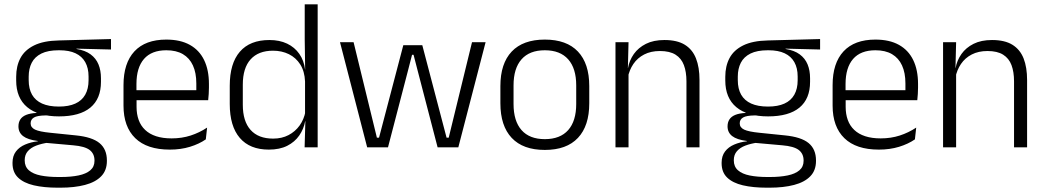

<svg xmlns="http://www.w3.org/2000/svg" viewBox="-20 -683 4846 890"><path d="M253.5 -143.5Q157.5 -143.5 106.2 -186.2Q55 -229 55 -310V-327Q55 -377 74.8 -414Q94.5 -451 138 -472.5Q181.5 -494 252 -495.5L494.5 -502V-453.5L334.5 -457.5V-456Q375 -449.5 400 -431Q425 -412.5 436.5 -384.5Q448 -356.5 448 -320.5V-303.5Q448 -225 398.8 -184.2Q349.5 -143.5 253.5 -143.5ZM250.5 137.5H261Q309 137.5 344 130.2Q379 123 398.5 106.5Q418 90 418 62.5V61Q418 29.5 395.5 12.2Q373 -5 319 -9.5L184 -21.5L205 -22Q172.5 -17.5 147.8 -8Q123 1.5 108.8 18Q94.5 34.5 94.5 59.5V60.5Q94.5 89.5 114 106.5Q133.5 123.5 168.5 130.5Q203.5 137.5 250.5 137.5ZM247 187Q183.5 187 136.5 176Q89.5 165 63.8 140.2Q38 115.5 38 73.5V71.5Q38 40 53.8 19.2Q69.5 -1.5 96.5 -13Q123.5 -24.5 155.5 -28L155 -29.5Q108.5 -35.5 87 -52.2Q65.5 -69 65.5 -97V-97.5Q65.5 -116 74.2 -129.5Q83 -143 101.5 -150.5Q120 -158 149.5 -159.5V-168.5L230 -147L192 -148Q152.5 -147.5 137.2 -138.2Q122 -129 122 -111.5V-111Q122 -92 142.5 -82.2Q163 -72.5 213.5 -67.5L331 -55.5Q407 -48 441.2 -19.8Q475.5 8.5 475.5 61V63Q475.5 107 449 134.2Q422.5 161.5 374 174.2Q325.5 187 260 187ZM253 -189Q298.5 -189 329 -202.8Q359.5 -216.5 375 -244Q390.5 -271.5 390.5 -311V-328.5Q390.5 -367.5 375.2 -394.8Q360 -422 330.2 -436Q300.5 -450 255.5 -450H252Q202.5 -450 171.8 -434.8Q141 -419.5 127 -392Q113 -364.5 113 -328V-311.5Q113 -271.5 128.5 -244.2Q144 -217 175 -203Q206 -189 253 -189Z M767 10.5Q661.5 10.5 607 -42.5Q552.5 -95.5 552.5 -193.5V-288.5Q552.5 -390.5 603.2 -445Q654 -499.5 751 -499.5Q816 -499.5 860 -475Q904 -450.5 926.2 -404.5Q948.5 -358.5 948.5 -294V-276.5Q948.5 -262 947.5 -247.5Q946.5 -233 945 -218.5H889Q890 -240.5 890 -260.2Q890 -280 890 -296.5Q890 -345.5 874.2 -379.8Q858.5 -414 827.8 -432Q797 -450 751 -450Q682.5 -450 647.5 -409.8Q612.5 -369.5 612.5 -293.5V-246L613 -238V-187.5Q613 -154 622.8 -127Q632.5 -100 652.8 -80.8Q673 -61.5 703.8 -51.5Q734.5 -41.5 775.5 -41.5Q823 -41.5 863.8 -54.8Q904.5 -68 940 -91.5L934 -37Q903 -15.5 860.5 -2.5Q818 10.5 767 10.5ZM584 -218.5V-265H931.5V-218.5Z M1226 10.5Q1138 10.5 1091.5 -43.8Q1045 -98 1045 -201V-285.5Q1045 -389 1091.8 -443.2Q1138.5 -497.5 1229 -497.5Q1275.5 -497.5 1310.8 -480.8Q1346 -464 1367.5 -433.2Q1389 -402.5 1394 -361H1414L1394 -305.5Q1392 -352.5 1372 -384Q1352 -415.5 1319.2 -431.8Q1286.5 -448 1245.5 -448Q1178 -448 1141.8 -408Q1105.5 -368 1105.5 -290.5V-197.5Q1105.5 -121 1141.5 -80.8Q1177.5 -40.5 1246 -40.5Q1286.5 -40.5 1317.5 -56.8Q1348.5 -73 1368.8 -101.2Q1389 -129.5 1396 -166L1412 -121H1394.5Q1388 -85 1367.2 -55Q1346.5 -25 1311.5 -7.2Q1276.5 10.5 1226 10.5ZM1392 0 1395.5 -122 1394 -142V-347.5L1394.5 -362L1392.5 -500.5V-663H1452.5V0Z M1682 0 1556 -487.5H1619L1727 -45H1737L1849.5 -473.5H1937.5L2050 -45H2060L2168 -487.5H2231L2104.5 0H2008.5L1915.5 -357.5L1897 -429H1890L1871.5 -357L1778.5 0Z M2505.5 12Q2404.5 12 2352 -43.8Q2299.5 -99.5 2299.5 -204.5V-284Q2299.5 -388.5 2352 -444Q2404.5 -499.5 2505.5 -499.5Q2606.5 -499.5 2659 -444Q2711.5 -388.5 2711.5 -284V-204.5Q2711.5 -99.5 2659 -43.8Q2606.5 12 2505.5 12ZM2505.5 -38Q2576.5 -38 2613.8 -80Q2651 -122 2651 -201V-287.5Q2651 -366 2613.8 -408Q2576.5 -450 2505.5 -450Q2434.5 -450 2397.5 -408Q2360.5 -366 2360.5 -287.5V-201Q2360.5 -122 2397.5 -80Q2434.5 -38 2505.5 -38Z M3162 0V-306Q3162 -349.5 3150.2 -381Q3138.5 -412.5 3111.5 -429.5Q3084.5 -446.5 3039 -446.5Q2997 -446.5 2966 -430.5Q2935 -414.5 2916 -386.5Q2897 -358.5 2890 -322.5L2877.5 -367.5H2891Q2897.5 -403.5 2918.2 -432.8Q2939 -462 2974.2 -479.8Q3009.5 -497.5 3060 -497.5Q3119 -497.5 3154.5 -475.5Q3190 -453.5 3206.2 -412.2Q3222.5 -371 3222.5 -312V0ZM2833 0V-487.5H2893.5L2890.5 -367L2893.5 -364V0Z M3540.5 -143.5Q3444.5 -143.5 3393.2 -186.2Q3342 -229 3342 -310V-327Q3342 -377 3361.8 -414Q3381.5 -451 3425 -472.5Q3468.5 -494 3539 -495.5L3781.5 -502V-453.5L3621.5 -457.5V-456Q3662 -449.5 3687 -431Q3712 -412.5 3723.5 -384.5Q3735 -356.5 3735 -320.5V-303.5Q3735 -225 3685.8 -184.2Q3636.5 -143.5 3540.5 -143.5ZM3537.5 137.5H3548Q3596 137.5 3631 130.2Q3666 123 3685.5 106.5Q3705 90 3705 62.5V61Q3705 29.5 3682.5 12.2Q3660 -5 3606 -9.5L3471 -21.5L3492 -22Q3459.5 -17.5 3434.8 -8Q3410 1.5 3395.8 18Q3381.5 34.5 3381.5 59.5V60.5Q3381.5 89.5 3401 106.5Q3420.5 123.5 3455.5 130.5Q3490.5 137.5 3537.5 137.5ZM3534 187Q3470.5 187 3423.5 176Q3376.5 165 3350.8 140.2Q3325 115.5 3325 73.5V71.5Q3325 40 3340.8 19.2Q3356.5 -1.5 3383.5 -13Q3410.5 -24.5 3442.5 -28L3442 -29.5Q3395.5 -35.5 3374 -52.2Q3352.5 -69 3352.5 -97V-97.5Q3352.5 -116 3361.2 -129.5Q3370 -143 3388.5 -150.5Q3407 -158 3436.5 -159.5V-168.5L3517 -147L3479 -148Q3439.5 -147.5 3424.2 -138.2Q3409 -129 3409 -111.5V-111Q3409 -92 3429.5 -82.2Q3450 -72.5 3500.5 -67.5L3618 -55.5Q3694 -48 3728.2 -19.8Q3762.5 8.5 3762.5 61V63Q3762.5 107 3736 134.2Q3709.5 161.5 3661 174.2Q3612.5 187 3547 187ZM3540 -189Q3585.5 -189 3616 -202.8Q3646.5 -216.5 3662 -244Q3677.5 -271.5 3677.5 -311V-328.5Q3677.5 -367.5 3662.2 -394.8Q3647 -422 3617.2 -436Q3587.5 -450 3542.5 -450H3539Q3489.5 -450 3458.8 -434.8Q3428 -419.5 3414 -392Q3400 -364.5 3400 -328V-311.5Q3400 -271.5 3415.5 -244.2Q3431 -217 3462 -203Q3493 -189 3540 -189Z M4054 10.5Q3948.5 10.5 3894 -42.5Q3839.5 -95.5 3839.5 -193.5V-288.5Q3839.5 -390.5 3890.2 -445Q3941 -499.5 4038 -499.5Q4103 -499.5 4147 -475Q4191 -450.5 4213.2 -404.5Q4235.5 -358.5 4235.5 -294V-276.5Q4235.5 -262 4234.5 -247.5Q4233.5 -233 4232 -218.5H4176Q4177 -240.5 4177 -260.2Q4177 -280 4177 -296.5Q4177 -345.5 4161.2 -379.8Q4145.5 -414 4114.8 -432Q4084 -450 4038 -450Q3969.5 -450 3934.5 -409.8Q3899.5 -369.5 3899.5 -293.5V-246L3900 -238V-187.5Q3900 -154 3909.8 -127Q3919.5 -100 3939.8 -80.8Q3960 -61.5 3990.8 -51.5Q4021.5 -41.5 4062.5 -41.5Q4110 -41.5 4150.8 -54.8Q4191.5 -68 4227 -91.5L4221 -37Q4190 -15.5 4147.5 -2.5Q4105 10.5 4054 10.5ZM3871 -218.5V-265H4218.5V-218.5Z M4680.5 0V-306Q4680.5 -349.5 4668.8 -381Q4657 -412.5 4630 -429.5Q4603 -446.5 4557.5 -446.5Q4515.5 -446.5 4484.5 -430.5Q4453.5 -414.5 4434.5 -386.5Q4415.5 -358.5 4408.5 -322.5L4396 -367.5H4409.5Q4416 -403.5 4436.8 -432.8Q4457.5 -462 4492.8 -479.8Q4528 -497.5 4578.5 -497.5Q4637.5 -497.5 4673 -475.5Q4708.5 -453.5 4724.8 -412.2Q4741 -371 4741 -312V0ZM4351.5 0V-487.5H4412L4409 -367L4412 -364V0Z"/></svg>

Font: Anek Telugu Medium Light
Style: Regular
Weight: 300
Version: Version 1.003